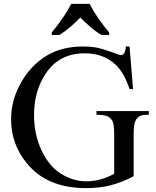

<svg xmlns="http://www.w3.org/2000/svg" viewBox="-20 -951 800 987"><path d="M646 -712 664 -493H646Q619 -575 576 -617Q513 -677 416 -677Q283 -677 214 -571Q155 -482 155 -360Q155 -260 193.5 -178Q232 -96 294 -57.5Q356 -19 423 -19Q461 -19 497.5 -29Q534 -39 567 -58V-259Q567 -312 558.5 -328Q550 -344 534 -352.5Q518 -361 476 -361V-380H745V-361H732Q692 -361 678 -333Q667 -314 667 -259V-45Q608 -14 550.5 1Q493 16 422 16Q220 16 116 -114Q37 -211 37 -338Q37 -430 81 -513Q133 -614 225 -668Q302 -712 407 -712Q444 -712 475 -706.5Q506 -701 563 -680Q591 -668 602 -668Q611 -668 618 -677Q625 -686 627 -712ZM246 -784Q258 -798 272 -816.5Q286 -835 300 -855Q314 -875 326 -895Q338 -915 346 -931H441Q449 -915 461 -895Q473 -875 487 -855Q501 -835 515 -816.5Q529 -798 541 -784V-771H502Q473 -788 444.5 -812.5Q416 -837 393 -861Q370 -837 341.5 -812.5Q313 -788 285 -771H246Z"/></svg>

Font: MM Ethnic
Style: Regular
Weight: 400
Designer: Khon Soe Zaw Thu
Version: Version 1.00 July 18, 2016, initial release